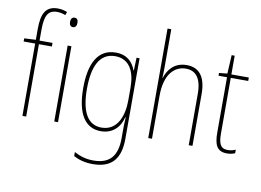

<svg xmlns="http://www.w3.org/2000/svg" viewBox="-98 -918 1783 1312"><g transform="rotate(10 793.0 -262.0)"><path d="M206 -502V-527H116V-600C116 -701 138 -741 201 -741C220 -741 241 -737 259 -729L267 -752C250 -759 228 -765 202 -765C120 -765 90 -713 90 -604V-528L10 -524V-502H90V0H116V-502Z M325 -723C305 -723 299 -706 299 -690C299 -672 306 -657 324 -657C342 -657 350 -671 350 -691C350 -707 345 -723 325 -723ZM337 -527H311V0H337Z M644 -537C521 -537 466 -432 466 -260C466 -78 528 10 635 10C715 10 766 -40 784 -113H787C784 -72 784 -47 784 -14V32C784 156 733 216 620 216C566 216 525 202 486 181V209C523 229 566 241 620 241C754 241 810 167 810 32V-527H789L786 -439H783C764 -491 725 -537 644 -537ZM644 -512C747 -512 784 -424 784 -319V-229C784 -129 749 -15 635 -15C542 -15 492 -95 492 -260C492 -413 536 -512 644 -512Z M989 -493V-760H963V0H989V-299C989 -447 1055 -512 1135 -512C1200 -512 1244 -469 1244 -356V0H1270V-360C1270 -480 1222 -537 1136 -537C1048 -537 1006 -477 989 -422H987C988 -446 989 -463 989 -493Z M1511 -14C1460 -14 1447 -49 1447 -119V-503H1568V-527H1447V-657H1426L1419 -528L1362 -522V-503H1421V-120C1421 -37 1439 10 1510 10C1534 10 1550 5 1566 -1V-26C1552 -19 1532 -14 1511 -14Z"/></g></svg>

Font: Noto Sans Myanmar UI Condensed Thin
Style: Regular
Weight: 100
Width: 3
Designer: Monotype Design Team
Foundry: Monotype Imaging Inc.
Version: Version 2.103